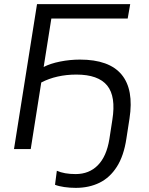

<svg xmlns="http://www.w3.org/2000/svg" viewBox="-20 -725 724 934"><path d="M348.4 188.9Q320 188.9 292.5 184.9Q265 180.9 247.6 173.9L256.5 105.7Q274.5 113.7 297.6 117.8Q320.6 121.8 347.8 121.8Q413.8 121.8 456.1 78.7Q498.4 35.7 512 -48.1L526.5 -142Q544.7 -255.8 501.3 -309Q457.9 -362.2 351.6 -362.2Q303.1 -362.2 260.3 -352.5Q217.4 -342.9 180.7 -323.7L129.5 0H48.1L160.1 -705H613.4L601.2 -635H229.8L192.4 -399.2Q224.5 -415.9 272.3 -425.5Q320 -435.1 368.9 -435.1Q511 -435.1 571.5 -362.2Q631.9 -289.2 609.9 -148L594.9 -51Q582.4 32.8 548.6 85.9Q514.8 139.1 464 164Q413.3 188.9 348.4 188.9Z"/></svg>

Font: Mulish ExtraLight
Style: Italic
Weight: 200
Italic angle: -9°
Designer: Vernon Adams
Foundry: Vernon Adams
Version: Version 3.603